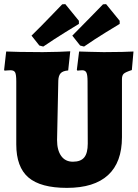

<svg xmlns="http://www.w3.org/2000/svg" viewBox="-20 -900 668 932"><path d="M59 -199V-505Q59 -538 53.5 -548.5Q48 -559 31 -559Q22 -559 13.5 -558Q5 -557 2 -557L0 -561L10 -650Q27 -649 76.5 -648Q126 -647 187 -647Q224 -647 265 -648.5Q306 -650 321 -651L311 -558Q285 -556 274.5 -544.5Q264 -533 263 -509L257 -220Q257 -171 277 -143Q297 -115 334 -115Q372 -115 389 -136Q406 -157 406 -203L405 -505Q405 -536 399.5 -547.5Q394 -559 379 -559Q371 -559 364.5 -558Q358 -557 356 -557L353 -561L364 -650Q378 -650 414 -648.5Q450 -647 484 -647Q532 -647 573 -648Q614 -649 628 -650L620 -560Q589 -550 580.5 -542Q572 -534 572 -516V-234Q572 -112 504.5 -50Q437 12 305 12Q177 12 118 -38.5Q59 -89 59 -199ZM171 -679 133 -727Q181 -774 225 -820Q269 -866 282 -879L297 -880L363 -799V-784Q348 -775 295.5 -742.5Q243 -710 190 -674ZM369 -679 331 -727Q378 -774 422.5 -820Q467 -866 480 -879L495 -880L561 -799V-784Q546 -775 493 -742.5Q440 -710 388 -674Z"/></svg>

Font: Alegreya SC Black
Style: Regular
Weight: 900
Designer: Juan Pablo del Peral
Foundry: Huerta Tipografica
Version: Version 2.007; ttfautohint (v1.6)